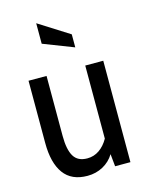

<svg xmlns="http://www.w3.org/2000/svg" viewBox="-113 -813 702 896"><g transform="rotate(-15 237.5 -365.0)"><path d="M407 -490V0H333L327 -60Q307 -27 273 -8.5Q239 10 198 10Q121 10 83.5 -41.5Q46 -93 46 -189V-490H133V-200Q133 -134 152.5 -101.5Q172 -69 218 -69Q250 -69 276 -87Q302 -105 320 -137V-490ZM150 -641V-740L297 -647V-584Z"/></g></svg>

Font: Cabin Condensed
Style: Regular
Weight: 400
Width: 3
Designer: Pablo Impallari
Foundry: Pablo Impallari. http://www.impallari.com Igino Marini. http://www.ikern.com
Version: Version 2.200